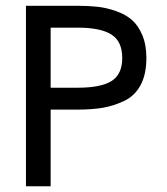

<svg xmlns="http://www.w3.org/2000/svg" viewBox="-20 -648 582 668"><path d="M405.3 -446.3Q405.3 -503.9 367.7 -527.8Q330.1 -551.8 250 -551.8H156.2V-342.8H250Q331.1 -342.8 368.2 -366.2Q405.3 -389.6 405.3 -446.3ZM489.3 -446.3Q489.3 -389.6 469.2 -352.1Q449.2 -314.5 412.1 -296.9Q375 -279.3 336.9 -272.9Q298.8 -266.6 247.1 -266.6H156.2V0H70.3V-627.9H247.1Q287.1 -627.9 318.8 -624.5Q350.6 -621.1 383.8 -609.4Q417 -597.7 439 -578.6Q460.9 -559.6 475.1 -525.9Q489.3 -492.2 489.3 -446.3Z"/></svg>

Font: Padauk
Style: Regular
Weight: 400
Designer: Debbi Hosken
Foundry: SIL
Version: Version 3.003; ttfautohint (v1.8.2) -l 8 -r 50 -G 200 -x 14 